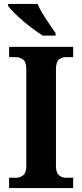

<svg xmlns="http://www.w3.org/2000/svg" viewBox="-20 -951 415 971"><path d="M26 0V-52H61Q81 -52 97 -64.5Q113 -77 113 -110V-601Q113 -637 97 -649.5Q81 -662 61 -662H26V-714H350V-662H314Q291 -662 277 -649Q263 -636 263 -600V-111Q263 -78 278 -65Q293 -52 314 -52H350V0ZM196 -771Q174 -785 147.5 -804.5Q121 -824 95.5 -846Q70 -868 50 -888Q30 -908 21 -921V-931H170Q179 -909 195.5 -882Q212 -855 230 -829Q248 -803 261 -784V-771Z"/></svg>

Font: Noto Serif Lao SemiCondensed
Style: Bold
Weight: 700
Width: 4
Designer: Monotype Design Team
Foundry: Monotype Imaging Inc.
Version: Version 2.003; ttfautohint (v1.8.4.7-5d5b)